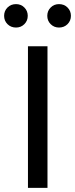

<svg xmlns="http://www.w3.org/2000/svg" viewBox="-36 -914 365 934"><path d="M99 -837Q99 -813 82.5 -796.5Q66 -780 42 -780Q17 -780 0.5 -796.5Q-16 -813 -16 -837Q-16 -861 0.5 -877.5Q17 -894 42 -894Q66 -894 82.5 -877.5Q99 -861 99 -837ZM309 -837Q309 -813 292.5 -796.5Q276 -780 251 -780Q227 -780 210.5 -796.5Q194 -813 194 -837Q194 -861 210.5 -877.5Q227 -894 251 -894Q276 -894 292.5 -877.5Q309 -861 309 -837ZM195 0H100V-689H195Z"/></svg>

Font: Wolseley Sans
Style: Regular
Weight: 400
Designer: Carrois Corporate & Edenspiekermann AG
Foundry: Carrois Corporate GbR & Edenspiekermann AG
Version: Version 4.202